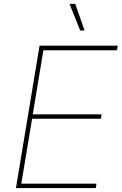

<svg xmlns="http://www.w3.org/2000/svg" viewBox="-20 -961 622 981"><path d="M61.5 0 182.1 -727.5H581.5L577.6 -704.1H201.7L147.5 -377H499L495.6 -354.5H144L88.9 -22.5H473.1L469.2 0ZM389.6 -805.2 335 -941.4H364.3L412.1 -805.2Z"/></svg>

Font: Inter 18pt Thin
Style: Italic
Weight: 250
Italic angle: -9.3988°
Version: Version 4.001;git-66647c0bb